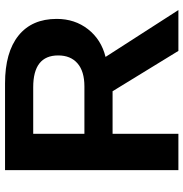

<svg xmlns="http://www.w3.org/2000/svg" viewBox="-3 -725 728 762"><g transform="rotate(-90 361.0 -344.0)"><path d="M702.1 0H540L379.9 -261.2H210.9V0H66.9V-688H411.1Q534.2 -688 600.6 -634.8Q667 -581.5 667 -482.9Q667 -411.1 626 -358.6Q585 -306.2 516.1 -289.1ZM522 -477.1Q522 -576.2 396 -576.2H210.9V-373H398.9Q459 -373 490.5 -400.4Q522 -427.7 522 -477.1Z"/></g></svg>

Font: Libra Sans Modern
Style: Bold
Weight: 700
Foundry: Stefan Peev, Context Ltd
Version: Version 1.000